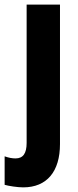

<svg xmlns="http://www.w3.org/2000/svg" viewBox="-59 -635 336 829"><path d="M41 174C144 174 200 105 200 -13V-615H56V-18C56 27 41 49 8 49C-7 49 -22 46 -39 40V163C-22 168 17 174 41 174Z"/></svg>

Font: Noto Sans Malayalam UI ExtraCondensed ExtraBold
Style: Regular
Weight: 800
Width: 2
Designer: Jelle Bosma - Monotype Design Team
Foundry: Monotype Imaging Inc.
Version: Version 2.104